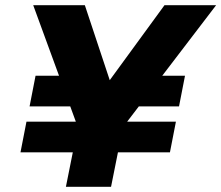

<svg xmlns="http://www.w3.org/2000/svg" viewBox="-20 -720 853 740"><path d="M498 -428H693L670 -310H475ZM82 -251H658L635 -133H59ZM117 -428H354L330 -310H94ZM614 -700H813L454 -230L408 0H234L280 -230L108 -700H307L403 -411Z"/></svg>

Font: Albert Sans Black
Style: Italic
Weight: 900
Italic angle: -11.25°
Designer: Andreas Rasmussen
Foundry: a.Foundry
Version: Version 1.025